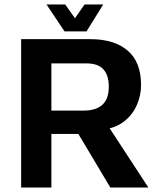

<svg xmlns="http://www.w3.org/2000/svg" viewBox="-20 -843 727 863"><path d="M75 0V-667H386Q494 -667 554 -615.5Q614 -564 614 -461Q614 -413 594.5 -369.5Q575 -326 537.5 -297Q500 -268 446 -261L447 -306L647 0H476L300 -295L361 -241H211V0ZM211 -346H357Q411 -346 440 -372Q469 -398 469 -454Q469 -504 445 -531Q421 -558 369 -558H211ZM270 -702 189 -823H273L317 -761L360 -823H444L369 -702Z"/></svg>

Font: Maven Pro SemiBold
Style: Regular
Weight: 600
Designer: Joe Prince
Foundry: Joe Prince
Version: Version 2.103